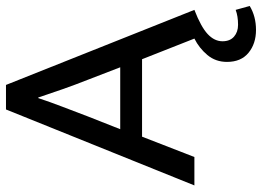

<svg xmlns="http://www.w3.org/2000/svg" viewBox="-137 -533 876 642"><g transform="rotate(-90 301.0 -212.0)"><path d="M256 -630H338L589 0Q532 22 508 44.5Q484 67 484 94Q484 119 499.5 132.5Q515 146 539 146Q568 146 589 138L602 185Q567 206 522 206Q476 206 445.5 181Q415 156 415 109Q415 71 438 43.5Q461 16 493 0L424 -175H165L97 0H2ZM190 -248H397L355 -357Q338 -400 324 -440Q310 -480 296 -522H294Q280 -480 265 -441Q250 -402 233 -357Z"/></g></svg>

Font: Ek Mukta
Style: Regular
Weight: 400
Designer: Girish Dalvi and Yashodeep Gholap
Foundry: Ek Type
Version: Version 2.538;PS 1.001;hotconv 16.6.51;makeotf.lib2.5.65220;